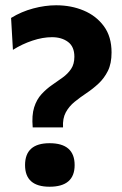

<svg xmlns="http://www.w3.org/2000/svg" viewBox="-20 -695 462 728"><path d="M104 -212Q100 -258 109.5 -288Q119 -318 137.5 -338Q156 -358 177 -372.5Q198 -387 217.5 -401Q237 -415 249.5 -433.5Q262 -452 262 -480Q262 -518 238 -536Q214 -554 177 -554Q142 -554 103 -541Q64 -528 29 -506L22 -627Q61 -651 106 -663Q151 -675 193 -675Q250 -675 297.5 -655Q345 -635 374 -595.5Q403 -556 403 -496Q403 -454 389 -426Q375 -398 353.5 -378Q332 -358 308 -342Q284 -326 263 -309Q242 -292 229.5 -269Q217 -246 219 -212ZM168 13Q75 13 75 -69Q75 -152 168 -152Q263 -152 263 -69Q263 13 168 13Z"/></svg>

Font: Bricolage Grotesque 10pt Bricolage Grotesque 10pt Regular
Style: Bold
Weight: 700
Designer: Mathieu Triay
Foundry: Atelier Triay
Version: Version 1.000; ttfautohint (v1.8.4.7-5d5b);gftools[0.9.32]